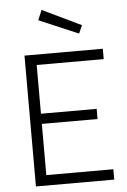

<svg xmlns="http://www.w3.org/2000/svg" viewBox="-61 -972 674 1016"><g transform="rotate(-5 276.0 -464.0)"><path d="M88 -695H504V-640H148V-381H444V-327H148V-55H504V0H88ZM177 -875 199 -928 405 -829 386 -786Z"/></g></svg>

Font: Cairo Light
Style: Regular
Weight: 300
Designer: Mohamed Gaber, Accademia di Belle Arti di Urbino and others
Foundry: Kief Type Foundry, Accademia di Belle Arti di Urbino and others
Version: Version 3.011